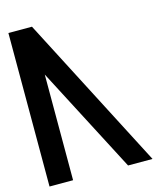

<svg xmlns="http://www.w3.org/2000/svg" viewBox="-125 -950 867 1039"><g transform="rotate(-15 308.0 -430.0)"><path d="M154 -860H22V0H154V-592L462 0H599Z"/></g></svg>

Font: Ny Stormning
Style: Regular
Weight: 400
Designer: Robert Jablonski, Mew Too
Foundry: Cannot Into Space Fonts
Version: Version 0.90